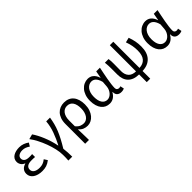

<svg xmlns="http://www.w3.org/2000/svg" viewBox="194 -1891 3286 3286"><g transform="rotate(-45 1836.5 -248.0)"><path d="M281 13Q231 13 188.5 1.5Q146 -10 115.5 -31Q85 -52 68 -82Q51 -112 51 -150Q51 -179 60 -201.5Q69 -224 84.5 -240.5Q100 -257 120.5 -268Q141 -279 164 -285V-290Q122 -305 100 -339Q78 -373 78 -411Q78 -448 94.5 -475.5Q111 -503 139.5 -521Q168 -539 205.5 -548Q243 -557 285 -557Q335 -557 379 -541Q423 -525 461 -497L424 -436Q392 -459 359 -471.5Q326 -484 288 -484Q237 -484 203 -462.5Q169 -441 169 -399Q169 -362 198.5 -338.5Q228 -315 294 -315Q310 -315 325.5 -315.5Q341 -316 361 -318V-247Q338 -249 317.5 -249.5Q297 -250 277 -250Q210 -250 176.5 -226Q143 -202 143 -157Q143 -112 181.5 -86Q220 -60 290 -60Q330 -60 365.5 -72Q401 -84 439 -115L478 -54Q429 -16 383.5 -1.5Q338 13 281 13Z M721 199Q722 181 723 166Q724 151 724.5 136Q725 121 725 104.5Q725 88 725 65Q725 -3 706.5 -84.5Q688 -166 657.5 -248Q627 -330 588 -404.5Q549 -479 508 -533L599 -557Q624 -521 651 -470.5Q678 -420 702.5 -360.5Q727 -301 747 -236Q767 -171 779 -107H784Q837 -210 877.5 -319.5Q918 -429 927 -543H1019Q1008 -474 992 -412Q976 -350 950.5 -287Q925 -224 889 -155.5Q853 -87 803 -5Q810 44 812.5 98Q815 152 815 199H721Z M1128 -278Q1128 -348 1147 -400.5Q1166 -453 1198.5 -487.5Q1231 -522 1274.5 -539.5Q1318 -557 1368 -557Q1425 -557 1468.5 -538Q1512 -519 1541.5 -483Q1571 -447 1586.5 -395.5Q1602 -344 1602 -280Q1602 -210 1583 -155.5Q1564 -101 1532.5 -63.5Q1501 -26 1461 -6.5Q1421 13 1378 13Q1333 13 1292.5 -3.5Q1252 -20 1214 -64Q1215 -27 1216 5Q1217 37 1217.5 68Q1218 99 1219 131Q1220 163 1220 199H1128ZM1362 -63Q1392 -63 1419 -78Q1446 -93 1465.5 -120.5Q1485 -148 1496.5 -188Q1508 -228 1508 -279Q1508 -324 1499.5 -361Q1491 -398 1473.5 -424.5Q1456 -451 1429 -465.5Q1402 -480 1364 -480Q1334 -480 1307 -467.5Q1280 -455 1259.5 -429.5Q1239 -404 1227 -365.5Q1215 -327 1215 -276V-137Q1253 -91 1290 -77Q1327 -63 1362 -63Z M1915 13Q1868 13 1829.5 -5Q1791 -23 1763.5 -58Q1736 -93 1720.5 -144Q1705 -195 1705 -262Q1705 -332 1724.5 -386.5Q1744 -441 1777 -479Q1810 -517 1853 -537Q1896 -557 1943 -557Q1968 -557 1993.5 -549.5Q2019 -542 2041 -524.5Q2063 -507 2081 -480Q2099 -453 2111 -414H2114L2137 -543H2227Q2216 -489 2204 -430Q2192 -371 2182 -314.5Q2172 -258 2165.5 -207Q2159 -156 2159 -119Q2159 -91 2174.5 -77Q2190 -63 2213 -63Q2231 -63 2250 -70L2264 -1Q2252 4 2235 8.5Q2218 13 2194 13Q2145 13 2115.5 -13.5Q2086 -40 2087 -97H2083Q2021 13 1915 13ZM1933 -63Q1960 -63 1985.5 -76.5Q2011 -90 2031.5 -113Q2052 -136 2065.5 -166.5Q2079 -197 2082 -232L2090 -335Q2079 -379 2063 -407.5Q2047 -436 2029 -452Q2011 -468 1991.5 -474Q1972 -480 1953 -480Q1924 -480 1896.5 -466Q1869 -452 1847.5 -425Q1826 -398 1813 -357.5Q1800 -317 1800 -263Q1800 -167 1835 -115Q1870 -63 1933 -63Z M2937 -557Q2962 -488 2973.5 -427.5Q2985 -367 2985 -297Q2985 -150 2911 -70Q2837 10 2703 13V199H2619V13Q2550 12 2500.5 -7Q2451 -26 2418.5 -60.5Q2386 -95 2370.5 -143Q2355 -191 2355 -249V-394Q2355 -427 2353.5 -463.5Q2352 -500 2347 -543H2436Q2441 -514 2442 -483Q2443 -452 2443 -416Q2443 -394 2442.5 -369Q2442 -344 2442 -320.5Q2442 -297 2441.5 -276.5Q2441 -256 2441 -243Q2441 -162 2484.5 -112.5Q2528 -63 2619 -61V-695H2703V-61Q2794 -64 2843.5 -120.5Q2893 -177 2893 -295Q2893 -325 2890.5 -353Q2888 -381 2883 -409.5Q2878 -438 2869.5 -468.5Q2861 -499 2848 -535Z M3309 13Q3262 13 3223.5 -5Q3185 -23 3157.5 -58Q3130 -93 3114.5 -144Q3099 -195 3099 -262Q3099 -332 3118.5 -386.5Q3138 -441 3171 -479Q3204 -517 3247 -537Q3290 -557 3337 -557Q3362 -557 3387.5 -549.5Q3413 -542 3435 -524.5Q3457 -507 3475 -480Q3493 -453 3505 -414H3508L3531 -543H3621Q3610 -489 3598 -430Q3586 -371 3576 -314.5Q3566 -258 3559.5 -207Q3553 -156 3553 -119Q3553 -91 3568.5 -77Q3584 -63 3607 -63Q3625 -63 3644 -70L3658 -1Q3646 4 3629 8.5Q3612 13 3588 13Q3539 13 3509.5 -13.5Q3480 -40 3481 -97H3477Q3415 13 3309 13ZM3327 -63Q3354 -63 3379.5 -76.5Q3405 -90 3425.5 -113Q3446 -136 3459.5 -166.5Q3473 -197 3476 -232L3484 -335Q3473 -379 3457 -407.5Q3441 -436 3423 -452Q3405 -468 3385.5 -474Q3366 -480 3347 -480Q3318 -480 3290.5 -466Q3263 -452 3241.5 -425Q3220 -398 3207 -357.5Q3194 -317 3194 -263Q3194 -167 3229 -115Q3264 -63 3327 -63Z"/></g></svg>

Font: SpoqaHanSans-Regular
Style: Regular
Weight: 400
Designer: [Spoqa Han Sans] Dong-huui Kim \uAE40 \uB3D9 \uD718  Younghwa Kang \uAC15 \uC601 \uD654  [Noto Sans] Ryoko NISHIZUKA \u8
Foundry: Spoqa (http://www.spoqa-han-sans.com)
Version: Version 2.000